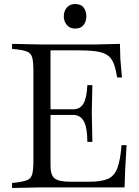

<svg xmlns="http://www.w3.org/2000/svg" viewBox="-20 -931 689 954"><path d="M40 3V-22L60 -24Q99 -29 117 -37Q135 -45 140.5 -67Q146 -89 146 -133V-577Q146 -622 140.5 -643.5Q135 -665 117 -673.5Q99 -682 60 -686L40 -688V-713L188 -710H451L576 -713L578 -638L586 -546H562Q555 -590 544.5 -616.5Q534 -643 513.5 -657Q493 -671 457 -676Q421 -681 363 -681H231V-107Q231 -61 251.5 -44.5Q272 -28 330 -28H423Q483 -28 515.5 -42Q548 -56 563 -95.5Q578 -135 584 -210H609L602 -90L599 0H188ZM414 -226Q414 -295 397 -327.5Q380 -360 343 -360H225V-388H343Q378 -388 394.5 -416Q411 -444 414 -508H439L436 -374L439 -226ZM353 -789Q327 -789 312 -807Q297 -825 297 -850Q297 -876 312 -893.5Q327 -911 353 -911Q382 -911 395.5 -893.5Q409 -876 409 -850Q409 -825 395.5 -807Q382 -789 353 -789Z"/></svg>

Font: Baskervville SC
Style: Regular
Weight: 400
Designer: Alexis Faudot, Rémi Forte, Morgane Pierson, Rafael Ribas, Tanguy Vanlaeys, Rosalie Wagner, Thomas Huot-Marchand
Foundry: ANRT
Version: Version 1.100